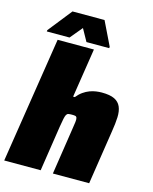

<svg xmlns="http://www.w3.org/2000/svg" viewBox="-147 -1008 869 1094"><g transform="rotate(15 287.0 -460.5)"><path d="M0 0ZM273 0 314 -269Q319 -300 321 -316.5Q323 -333 320.5 -341Q318 -349 311 -350.5Q304 -352 292 -352Q279 -352 271 -350.5Q263 -349 258.5 -341Q254 -333 250.5 -316.5Q247 -300 242 -269L201 0H-14L102 -743H316L271 -453H281Q297 -473 315.5 -486Q334 -499 353 -506Q372 -513 390 -515.5Q408 -518 423 -518Q472 -518 498.5 -505Q525 -492 536 -466.5Q547 -441 545.5 -404Q544 -367 536 -319L487 0ZM30 -773ZM30 -773 31 -781 142 -921H331L399 -781L398 -773H264L224 -845L164 -773Z"/></g></svg>

Font: Azeri Sans Black
Style: Italic
Weight: 900
Designer: Hector Gatti & Omnibus-Type (original fonts) / Cristiano Sobral (main changes and remastering)
Foundry: Omnibus-Type
Version: Version 0.07;August 21, 2020;FontCreator 13.0.0.2681 64-bit;